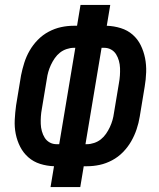

<svg xmlns="http://www.w3.org/2000/svg" viewBox="-20 -755 640 775"><path d="M184 0 198 -84Q169 -85 142 -93.5Q115 -102 94.5 -120Q74 -138 61.5 -162.5Q49 -187 43.5 -214.5Q38 -242 39.5 -271.5Q41 -301 45 -330L65 -451Q70 -476 78 -501.5Q86 -527 99.5 -550.5Q113 -574 132.5 -594Q152 -614 176.5 -627Q201 -640 226.5 -645.5Q252 -651 277 -651H291L305 -735H425L411 -651Q440 -650 467.5 -641.5Q495 -633 515.5 -615Q536 -597 548 -572.5Q560 -548 565.5 -520.5Q571 -493 570 -463.5Q569 -434 564 -405L544 -284Q540 -259 531.5 -233.5Q523 -208 509.5 -184.5Q496 -161 476.5 -141Q457 -121 432.5 -108Q408 -95 382.5 -89.5Q357 -84 332 -84H318L304 0ZM219 -173 284 -562H278Q264 -562 249 -557Q234 -552 222 -542.5Q210 -533 201 -520Q192 -507 185.5 -493Q179 -479 175 -465Q171 -451 169 -436L149 -316Q146 -300 145 -285Q144 -270 144.5 -255Q145 -240 149 -225.5Q153 -211 160.5 -199Q168 -187 180.5 -180Q193 -173 208 -173ZM325 -173H331Q345 -173 360 -178Q375 -183 387 -192.5Q399 -202 408 -215Q417 -228 423.5 -242Q430 -256 434 -270Q438 -284 440 -299L460 -419Q463 -435 464 -450Q465 -465 464.5 -480Q464 -495 460 -509.5Q456 -524 448.5 -536Q441 -548 428.5 -555Q416 -562 401 -562H390Z"/></svg>

Font: Iosevka Extended
Style: Bold Italic
Weight: 700
Width: 7
Italic angle: -9°
Monospace: yes
Designer: Belleve Invis
Foundry: Belleve Invis
Version: Version 32.5.0; ttfautohint (v1.8.4)